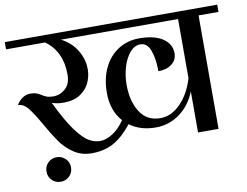

<svg xmlns="http://www.w3.org/2000/svg" viewBox="-91 -709 1211 940"><g transform="rotate(-10 515.0 -239.5)"><path d="M1043 -564H944V0H842V-204Q816 -138 763 -99Q710 -60 643 -60Q567 -60 514 -99Q471 -44 424 -17Q377 10 312 10Q262 10 223.5 -16Q185 -42 159 -79Q133 -116 101 -173Q68 -231 46 -258Q24 -285 -3 -285Q9 -306 27 -318Q45 -330 65 -330Q84 -330 95 -326Q106 -322 119 -314Q131 -306 143.5 -301.5Q156 -297 176 -297Q209 -297 235.5 -320.5Q262 -344 262 -390Q262 -506 181 -564H-13V-600H1043ZM842 -564H260Q310 -538 337 -493.5Q364 -449 364 -398Q364 -366 350 -334Q336 -302 303.5 -280Q271 -258 219 -258Q189 -258 162 -267Q208 -171 245 -121.5Q282 -72 309.5 -57Q337 -42 364 -42Q392 -42 425 -62.5Q458 -83 486 -124Q436 -180 436 -267Q436 -339 462 -392.5Q488 -446 534 -475Q580 -504 638 -504Q712 -504 754 -476.5Q796 -449 796 -402Q796 -369 770 -349Q744 -329 703 -329Q703 -389 688 -431.5Q673 -474 638 -474Q610 -474 587 -448Q564 -422 551 -379.5Q538 -337 538 -291Q538 -208 572.5 -154.5Q607 -101 673 -101Q728 -101 774 -148Q820 -195 842 -270ZM200 60Q200 86 182 103.5Q164 121 139 121Q113 121 95.5 103.5Q78 86 78 60Q78 34 95.5 16.5Q113 -1 139 -1Q164 -1 182 16.5Q200 34 200 60Z"/></g></svg>

Font: Arya
Style: Regular
Weight: 400
Designer: Eduardo Rodriguez Tunni, Modular Infotech
Foundry: Eduardo Rodriguez Tunni, Modular Infotech
Version: Version 1.002